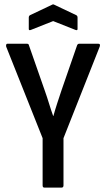

<svg xmlns="http://www.w3.org/2000/svg" viewBox="-20 -854 482 874"><path d="M182 0Q174 0 174 -10V-225L8 -642Q7 -648 8.5 -651.5Q10 -655 14 -655H102Q111 -655 112 -647L184 -441Q194 -413 203 -383.5Q212 -354 222 -326H223Q231 -355 240.5 -384Q250 -413 260 -443L331 -648Q334 -655 341 -655H427Q433 -655 434.5 -651.5Q436 -648 434 -642L269 -225V-10Q269 0 260 0ZM121 -718Q111 -714 111 -722V-774Q111 -782 117 -785L216 -832Q222 -836 228 -832L327 -785Q333 -782 333 -774V-722Q333 -714 323 -718L222 -758Z"/></svg>

Font: Sofia Sans Condensed SemiBold
Style: Regular
Weight: 600
Designer: Botio Nikoltchev, Ani Petrova
Foundry: lettersoup
Version: Version 4.101